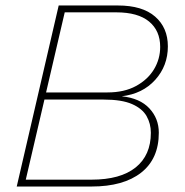

<svg xmlns="http://www.w3.org/2000/svg" viewBox="-20 -680 673 700"><path d="M41 0 194 -660H410Q499 -660 545.5 -619.5Q592 -579 592 -511Q592 -440 546 -389Q500 -338 424 -329Q490 -322 524.5 -285Q559 -248 559 -196Q559 -101 494.5 -50.5Q430 0 314 0ZM148 -343H372Q433 -343 476 -366.5Q519 -390 541.5 -427.5Q564 -465 564 -509Q564 -568 523.5 -601.5Q483 -635 404 -635H216ZM74 -25H314Q419 -25 474.5 -69.5Q530 -114 530 -196Q530 -229 514.5 -256.5Q499 -284 461.5 -300.5Q424 -317 358 -317H142Z"/></svg>

Font: Work Sans ExtraLight
Style: Italic
Weight: 200
Italic angle: -13°
Designer: Wei Huang
Foundry: Wei Huang
Version: Version 2.012; ttfautohint (v1.8.3)